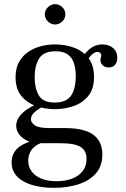

<svg xmlns="http://www.w3.org/2000/svg" viewBox="-20 -693 606 925"><path d="M240 212Q184 212 137.5 199Q91 186 63.5 158.5Q36 131 36 88Q36 51 61 25Q86 -1 147 -19L212 -12Q173 -6 152 9.5Q131 25 123.5 44Q116 63 116 80Q116 126 153 153Q190 180 253 180Q295 180 327.5 167.5Q360 155 378.5 131Q397 107 397 72Q397 34 369 15.5Q341 -3 270 -3H171Q137 -3 111.5 -15Q86 -27 72 -46Q58 -65 58 -87Q58 -121 91 -151Q124 -181 188 -204L224 -193Q218 -192 202.5 -186Q187 -180 170 -170Q153 -160 141 -147Q129 -134 129 -118Q129 -103 147.5 -89.5Q166 -76 219 -76H292Q387 -76 430 -43.5Q473 -11 473 51Q473 108 441 143.5Q409 179 356 195.5Q303 212 240 212ZM244 -167Q198 -167 154.5 -182Q111 -197 83 -230.5Q55 -264 55 -321Q55 -364 71.5 -394Q88 -424 116 -443Q144 -462 178 -470.5Q212 -479 246 -479Q295 -479 337.5 -463Q380 -447 406.5 -412.5Q433 -378 433 -322Q433 -265 405.5 -231Q378 -197 334.5 -182Q291 -167 244 -167ZM242 -199Q300 -199 322.5 -232.5Q345 -266 345 -327Q345 -362 336 -389Q327 -416 306 -431Q285 -446 247 -446Q191 -446 169 -412Q147 -378 147 -320Q147 -268 167 -233.5Q187 -199 242 -199ZM504 -368Q486 -368 475 -378.5Q464 -389 464 -402Q464 -412 466 -417Q468 -422 468 -427Q468 -433 463 -438Q458 -443 448 -443Q439 -443 425.5 -432.5Q412 -422 397 -396L377 -415Q394 -445 418.5 -462Q443 -479 472 -479Q505 -479 525 -461.5Q545 -444 545 -415Q545 -394 534.5 -381Q524 -368 504 -368ZM245 -575Q226 -575 211 -589.5Q196 -604 196 -624Q196 -644 211 -658.5Q226 -673 245 -673Q265 -673 280 -658.5Q295 -644 295 -624Q295 -604 280 -589.5Q265 -575 245 -575Z"/></svg>

Font: Frank Ruhl Libre
Style: Regular
Weight: 400
Designer: Yanek Iontef
Foundry: Fontef
Version: Version 6.004